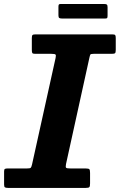

<svg xmlns="http://www.w3.org/2000/svg" viewBox="-50 -918 586 938"><path d="M235.5 -843.5Q235.5 -833 239.5 -830.2Q243.5 -827.5 253 -827.5H464.5Q472.5 -827.5 474 -831Q475.5 -834.5 475.5 -842.5V-883Q475.5 -893 471.8 -895.8Q468 -898.5 458.5 -898.5H245.5Q239 -898.5 237.2 -895.2Q235.5 -892 235.5 -885ZM-30 -17Q-30 -5.5 -26 -2.8Q-22 0 -10.5 0H369.5Q383.5 0 386.8 -4.2Q390 -8.5 390 -22.5V-73Q390 -87.5 386.5 -91.2Q383 -95 368 -95H295.5Q277 -95 273.2 -98.2Q269.5 -101.5 272.5 -116.5L387 -637Q389.5 -648 391.5 -651.5Q393.5 -655 407.5 -655H495Q508 -655 511.8 -658Q515.5 -661 515.5 -674V-731.5Q515.5 -743 512.8 -746.5Q510 -750 498.5 -750H122.5Q112 -750 108.8 -746.8Q105.5 -743.5 105.5 -732V-674.5Q105.5 -662.5 108 -658.8Q110.5 -655 122.5 -655H201Q218 -655 221.2 -651.5Q224.5 -648 221.5 -634.5L106.5 -114.5Q103.5 -101.5 100 -98.2Q96.5 -95 80.5 -95H-12.5Q-22 -95 -26 -92.8Q-30 -90.5 -30 -80.5Z"/></svg>

Font: Besley
Style: Bold Italic
Weight: 700
Italic angle: -13°
Designer: Owen Earl
Foundry: indestructible type*
Version: Version 2.001